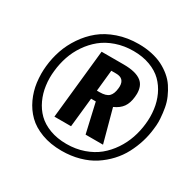

<svg xmlns="http://www.w3.org/2000/svg" viewBox="-177 -1016 1244 1224"><g transform="rotate(30 445.5 -404.0)"><path d="M272.5 -152.3 326.2 -661.1H488.8Q580.1 -661.1 621.1 -627.9Q655.8 -600.1 655.8 -541.5Q655.8 -530.3 654.3 -518.1Q649.4 -470.2 628.4 -440.7Q607.4 -411.1 565.4 -392.6L630.4 -152.3H502L452.6 -368.2H418L395 -152.3ZM424.3 -431.2H444.3Q491.2 -431.2 511.5 -450.4Q531.7 -469.7 536.1 -512.7Q537.1 -520.5 537.1 -527.3Q537.1 -586.9 476.1 -586.9H440.4ZM425.3 -39.6Q493.2 -39.6 551.8 -60.1Q610.4 -80.6 652.6 -115.2Q694.8 -149.9 726.3 -196.8Q757.8 -243.7 775.6 -295.9Q793.5 -348.1 799.3 -403.8Q802.2 -429.7 802.2 -454.6Q802.2 -483.4 798.3 -511.7Q791.5 -563.5 769.8 -610.4Q748 -657.2 712.9 -691.9Q677.7 -726.6 623.5 -746.8Q569.3 -767.1 501.5 -767.1Q433.1 -767.1 374.3 -746.8Q315.4 -726.6 272.9 -691.9Q230.5 -657.2 198.7 -610.6Q167 -564 149.4 -512Q131.8 -460 126 -403.8Q123 -377.9 123 -353Q123 -323.2 127 -295.9Q133.8 -244.1 155.5 -197Q177.2 -149.9 212.4 -115.2Q247.6 -80.6 302.2 -60.1Q356.9 -39.6 425.3 -39.6ZM419.9 13.7Q337.9 13.7 272.7 -10.7Q207.5 -35.2 166.5 -75.7Q125.5 -116.2 100.1 -170.9Q75.2 -225.1 67.4 -283.7Q63.5 -315.4 63 -348.6Q63 -376 65.9 -404.3Q72.3 -466.8 92.3 -525.4Q112.3 -584 149.2 -638.4Q186 -692.9 235.6 -733.4Q285.2 -773.9 355.5 -798.1Q425.8 -822.3 507.8 -822.3Q559.6 -822.3 604.7 -812.5Q649.9 -802.7 684.8 -785.2Q719.7 -767.6 749 -743.2Q778.3 -718.8 798.1 -689Q817.9 -659.2 832.8 -625.2Q847.7 -591.3 854.2 -554.7Q860.8 -518.1 863.3 -480Q864.3 -467.3 864.3 -454.6Q864.3 -429.2 860.8 -404.3Q855.5 -352.5 840.3 -303.2Q825.2 -253.9 800.3 -206.5Q775.4 -159.2 738.5 -119.6Q701.7 -80.1 655.8 -50Q609.9 -20 549.3 -3.2Q488.8 13.7 419.9 13.7Z"/></g></svg>

Font: Oswald
Style: Demi-Bold
Weight: 600
Designer: Vernon Adams
Foundry: Vernon Adams
Version: 3.0; ttfautohint (v0.94.23-7a4d-dirty) -l 8 -r 50 -G 200 -x 